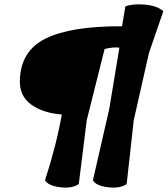

<svg xmlns="http://www.w3.org/2000/svg" viewBox="-20 -847 760 870"><path d="M533 -728 548 -818Q582 -831 637.5 -826Q693 -821 720 -796L655 -607L586 -302Q585 -298 554 -13Q524 8 469.5 1.5Q415 -5 401 -30L475 -353L521 -631Q495 -635 454 -625L373 -302L337 -13Q307 8 253 1.5Q199 -5 184 -30Q236 -191 260 -328Q174 -335 121 -373.5Q68 -412 70 -482Q73 -617 188 -673Q303 -729 533 -728Z"/></svg>

Font: Tillana
Style: Bold
Weight: 700
Designer: Lipi Raval (Devanagari, Latin), Jonny Pinhorn (Latin)
Foundry: Indian Type Foundry
Version: Version 2.002;PS 1.0;hotconv 1.0.79;makeotf.lib2.5.61930; tt